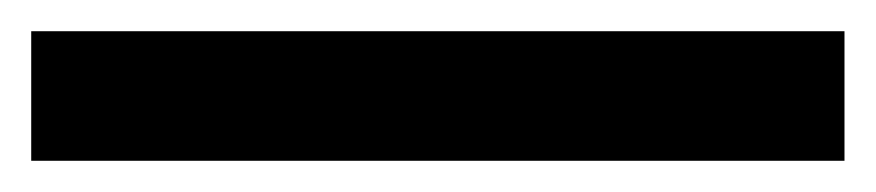

<svg xmlns="http://www.w3.org/2000/svg" viewBox="-20 44 561 123"><path d="M0 147V64H521V147Z"/></svg>

Font: Jost* Semi
Style: Regular
Weight: 600
Version: Version 3.7